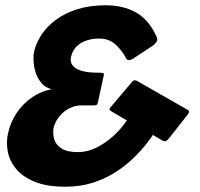

<svg xmlns="http://www.w3.org/2000/svg" viewBox="-20 -696 758 727"><path d="M228 11Q157 11 111 -8Q65 -27 40.5 -57Q16 -87 9.5 -122Q3 -157 10 -189Q19 -233 43.5 -269Q68 -305 103 -328.5Q138 -352 176 -358Q152 -364 137 -381.5Q122 -399 115 -421.5Q108 -444 107 -465.5Q106 -487 109 -500Q116 -532 136.5 -563.5Q157 -595 191 -620.5Q225 -646 272.5 -661Q320 -676 380 -676Q445 -676 493 -650Q541 -624 570 -563Q579 -547 573 -538Q567 -529 560 -524L481 -472Q463 -463 457 -476Q444 -502 419 -526Q394 -550 355 -550Q327 -550 304.5 -541.5Q282 -533 268 -518Q254 -503 249 -481Q245 -464 252.5 -452Q260 -440 274 -433.5Q288 -427 305 -424Q311 -423 317 -422.5Q323 -422 329 -421.5Q335 -421 340 -421Q361 -421 368 -420Q375 -419 373 -411L351 -310Q349 -299 344 -298Q339 -297 332 -297H287Q265 -297 243 -286Q221 -275 205 -255.5Q189 -236 183 -212Q179 -189 185.5 -168Q192 -147 213.5 -133.5Q235 -120 276 -120Q310 -120 344 -136.5Q378 -153 408.5 -180.5Q439 -208 460 -240L401 -275Q397 -277 395 -281Q393 -285 403 -295L474 -379Q482 -390 487.5 -391.5Q493 -393 500 -389L689 -281Q697 -277 695.5 -271.5Q694 -266 689 -260L622 -175Q614 -165 608.5 -162Q603 -159 593 -165L559 -185Q532 -145 497.5 -109.5Q463 -74 422 -47Q381 -20 332.5 -4.5Q284 11 228 11Z"/></svg>

Font: Glory ExtraBold
Style: Italic
Weight: 800
Italic angle: -12°
Version: Version 1.011